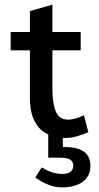

<svg xmlns="http://www.w3.org/2000/svg" viewBox="-20 -578 427 828"><path d="M263 17Q219 17 184 0Q149 -17 129 -55.5Q109 -94 109 -157V-361H26V-440H109V-530L206 -558V-440H328V-361H206V-194Q206 -133 220.5 -97.5Q235 -62 274 -62Q303 -62 342 -81L361 -8Q338 2 313 9.5Q288 17 263 17ZM250 230Q220 230 196 221.5Q172 213 156 203Q140 193 132 188L160 144Q179 156 201.5 164Q224 172 249 172Q273 172 284.5 162.5Q296 153 296 136Q296 120 283.5 111Q271 102 238 102H188V0H251V56Q311 55 340.5 75Q370 95 370 138Q370 168 354.5 188.5Q339 209 312 219.5Q285 230 250 230Z"/></svg>

Font: Podkova SemiBold
Style: Regular
Weight: 600
Designer: Ilya Yudin
Foundry: Cyreal (www.cyreal.org)
Version: Version 2.103